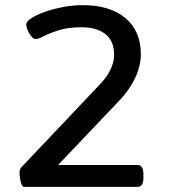

<svg xmlns="http://www.w3.org/2000/svg" viewBox="-20 -727 682 747"><path d="M75 0Q68 0 64 -9.5Q60 -19 58 -32.5Q56 -46 56 -57Q56 -62 57.5 -66.5Q59 -71 62 -75L368 -398Q388 -419 400 -438.5Q412 -458 418 -477Q424 -496 424 -513Q424 -568 390 -594.5Q356 -621 297 -621Q245 -621 209 -609.5Q173 -598 151 -586.5Q129 -575 118 -575Q111 -575 102.5 -585Q94 -595 88 -608.5Q82 -622 82 -632Q82 -643 101.5 -656Q121 -669 153.5 -680.5Q186 -692 225 -699.5Q264 -707 302 -707Q408 -707 468 -656.5Q528 -606 528 -516Q528 -486 517.5 -453.5Q507 -421 486.5 -389Q466 -357 435 -326L206 -85H515Q538 -85 538 -49V-36Q538 0 515 0Z"/></svg>

Font: Asap Expanded Medium
Style: Regular
Weight: 500
Width: 7
Designer: Pablo Cosgaya
Foundry: Omnibus-Type
Version: Version 3.001